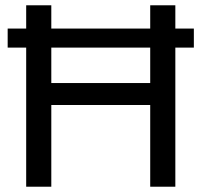

<svg xmlns="http://www.w3.org/2000/svg" viewBox="-20 -706 762 726"><path d="M79 0V-526H9V-598H79V-686H174V-598H548V-686H643V-598H713V-526H643V0H548V-309H174V0ZM174 -392H548V-526H174Z"/></svg>

Font: Archivo VF Beta
Style: Regular
Weight: 400
Designer: Hector Gatti
Foundry: Omnibus-Type
Version: Version 1.002